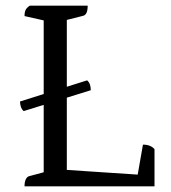

<svg xmlns="http://www.w3.org/2000/svg" viewBox="-20 -661 606 681"><path d="M67 0Q67 -16 71.5 -25Q76 -34 83 -36L150 -54L135 -38V-602L151 -585L67 -604Q67 -618 71 -626Q75 -634 86 -641H291Q291 -625 287 -616Q283 -607 275 -605L204 -587L217 -604V-48L207 -59L479 -41L466 -28L487 -148Q501 -148 511 -144Q521 -140 528 -132V0ZM51 -301 289 -376Q296 -370 299 -361Q302 -352 302 -341L64 -267Q57 -273 54 -282.5Q51 -292 51 -301Z"/></svg>

Font: Petrona
Style: Regular
Weight: 400
Designer: Ringo R. Seeber
Foundry: Ringo R. Seeber
Version: Version 2.001; ttfautohint (v1.8.3)